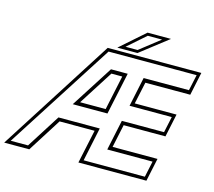

<svg xmlns="http://www.w3.org/2000/svg" viewBox="-169 -992 1267 1136"><g transform="rotate(15 465.0 -424.0)"><path d="M-52 0 394.5 -700H968L938 -558.5H663L634 -424H890L860 -282.5H604L574 -141.5H849L819 0H402.5L446.5 -206H232L101.5 0ZM-17.5 -20.5H88.5L219.5 -227H472.5L429 -20.5H804L825 -118.5H547.5L587 -304.5H845.5L866.5 -402.5H608L646 -582.5H923.5L944.5 -680H405ZM281 -324.5 446 -582.5H548.5L493.5 -324.5ZM320 -347H476.5L521.5 -558.5H455ZM449 -716 599 -848H742.5L572.5 -716ZM494.5 -733.5H568.5L692.5 -830.5H605Z"/></g></svg>

Font: Tourney Expanded ExtraLight
Style: Italic
Weight: 200
Width: 7
Italic angle: -12°
Designer: Tyler Finck
Foundry: Etcetera Type Co
Version: Version 1.010; ttfautohint (v1.8.3)